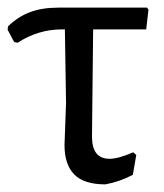

<svg xmlns="http://www.w3.org/2000/svg" viewBox="-26 -478 429 503"><path d="M218 -401 215 -120Q215 -62 261 -62Q284 -62 323 -79L331 -72L322 -20Q288 -2 250 5Q194 5 168.5 -21Q143 -47 143 -98L147 -208L144 -401H136Q74 -401 20 -366L11 -368L-6 -400L-5 -409Q22 -435 53.5 -446.5Q85 -458 127 -458H359L363 -453L357 -401Z"/></svg>

Font: Alegreya Sans
Style: Regular
Weight: 400
Designer: Juan Pablo del Peral
Foundry: Huerta Tipografica
Version: Version 2.008; ttfautohint (v1.6)